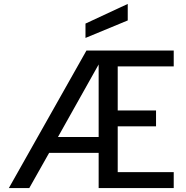

<svg xmlns="http://www.w3.org/2000/svg" viewBox="-20 -957 944 977"><path d="M25 0 420 -700H864V-619H579V-395H774V-314H579V-81H864V0H482V-179H230L129 0ZM275 -260H482V-629ZM415 -764V-837L630 -937V-853Z"/></svg>

Font: Envelope Sans Variable
Style: Regular
Weight: 500
Designer: Andreas Rasmussen / Norman Anderson
Foundry: mail.de GmbH
Version: Version 1.150